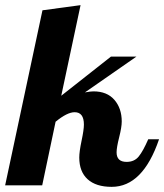

<svg xmlns="http://www.w3.org/2000/svg" viewBox="-41 -720 638 746"><path d="M390 -500H489L289 -361Q311 -365 322 -365Q375 -365 403.5 -332Q432 -299 432 -248Q432 -226 422 -186.5Q412 -147 412 -128Q412 -91 451 -91Q481 -91 498 -112Q515 -133 535 -179H577Q514 6 393 6Q332 6 299.5 -23.5Q267 -53 267 -108Q267 -131 276 -173.5Q285 -216 285 -236Q285 -284 249 -284Q220 -284 175 -247L123 0H-21L124 -680L272 -700L197 -348Z"/></svg>

Font: Lobster Two
Style: Bold Italic
Weight: 700
Designer: Pablo Impallari
Foundry: Pablo Impallari. www.impallari.com
Version: Version 2.000